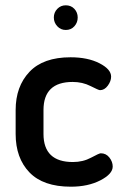

<svg xmlns="http://www.w3.org/2000/svg" viewBox="-20 -696 466 724"><path d="M247 8Q143 8 91 -46Q39 -100 39 -191V-281Q39 -370 91 -425Q143 -480 246 -480Q311 -480 355 -457.5Q399 -435 399 -407Q399 -390 386.5 -373Q374 -356 357 -356Q352 -356 321.5 -371.5Q291 -387 254 -387Q144 -387 144 -281V-191Q144 -85 255 -85Q293 -85 323.5 -101.5Q354 -118 360 -118Q380 -118 392.5 -102Q405 -86 405 -68Q405 -40 358.5 -16Q312 8 247 8ZM228 -676Q248 -676 260.5 -662.5Q273 -649 273 -630Q273 -611 260.5 -597Q248 -583 228 -583Q209 -583 196 -597Q183 -611 183 -630Q183 -649 196 -662.5Q209 -676 228 -676Z"/></svg>

Font: AkaAcidDosis
Style: SemiBold
Weight: 600
Designer: Edgar Tolentino, Pablo Impallari, Igino Marini, Cyberella
Foundry: Edgar Tolentino, Pablo Impallari, Igino Marini, Cyberella
Version: Version 1.007